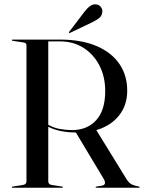

<svg xmlns="http://www.w3.org/2000/svg" viewBox="-20 -887 680 907"><path d="M581 -458.5Q581 -389.5 541.8 -340.8Q502.5 -292 435 -272.5L577.5 -41Q590 -21 604.2 -15Q618.5 -9 635 -6Q640 -5 640 -3Q640 0 636 0H436Q431.5 0 431.5 -3Q431.5 -4.5 436.5 -6L462.5 -10Q485.5 -15 469.5 -42.5L338.5 -261Q256.5 -262 208 -288.5V-30.5Q208 -15.5 225.5 -13L272 -6Q277 -5.5 277 -3Q277 0 273 0H40Q36 0 36 -3Q36 -5.5 41 -6L87.5 -13Q105 -15.5 105 -30.5V-674Q105 -685 87.5 -687L41 -694Q36 -694.5 36 -697Q36 -700 40 -700H263Q364 -700 435 -670Q506 -640 543.5 -585.8Q581 -531.5 581 -458.5ZM208 -691.5V-297.5Q232.5 -283.5 261.5 -278Q290.5 -272.5 320 -272.5Q391.5 -272.5 434.2 -319Q477 -365.5 477 -457Q477 -525 449.5 -578Q422 -631 374 -661.2Q326 -691.5 263.5 -691.5ZM377.5 -829.5Q391.5 -848 404.8 -857.8Q418 -867.5 432 -866.5Q447.5 -865.5 456 -854.5Q464.5 -843.5 463.5 -832.5Q462.5 -812.5 448 -801.2Q433.5 -790 415 -781.5L311.5 -732Q307.5 -730 306 -732Q304.5 -734.5 307.5 -737.5Z"/></svg>

Font: Fraunces 144pt S000
Style: Regular
Weight: 400
Version: Version 1.000; ttfautohint (v1.8.3)